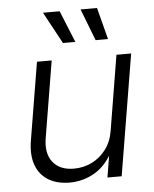

<svg xmlns="http://www.w3.org/2000/svg" viewBox="-54 -798 685 852"><g transform="rotate(-5 289.0 -372.5)"><path d="M222.2 7.8Q167.5 7.8 128.7 -15.1Q89.8 -38.1 73 -82.8Q56.2 -127.4 66.4 -191.9L124 -539.1H189.5L132.8 -196.8Q122.1 -129.9 152.8 -91.1Q183.6 -52.2 246.6 -52.2Q289.1 -52.2 326.2 -70.3Q363.3 -88.4 389.2 -122.6Q415 -156.7 422.9 -205.1L478 -539.1H543.5L454.1 0H390.6L411.6 -126H423.3Q388.7 -55.2 336.2 -23.7Q283.7 7.8 222.2 7.8ZM391.6 -611.8 336.9 -753.4H410.2L446.8 -611.8ZM246.1 -611.8 169.4 -753.4H243.7L301.3 -611.8Z"/></g></svg>

Font: Inter 18pt Light
Style: Italic
Weight: 300
Italic angle: -9.3988°
Designer: Rasmus Andersson
Foundry: rsms
Version: Version 4.001;git-66647c0bb